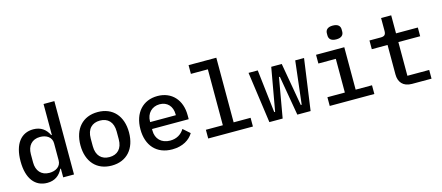

<svg xmlns="http://www.w3.org/2000/svg" viewBox="-51 -1304 4303 1871"><g transform="rotate(-15 2100.0 -368.5)"><path d="M412 0H521V-740H412V-428H406C376 -490 326 -528 250 -528C129 -528 51 -435 51 -258C51 -81 129 12 250 12C326 12 376 -26 406 -88H412ZM295 -77C213 -77 166 -132 166 -216V-300C166 -384 213 -439 295 -439C358 -439 412 -407 412 -344V-172C412 -109 358 -77 295 -77Z M900 12C1052 12 1145 -93 1145 -258C1145 -423 1052 -528 900 -528C748 -528 655 -423 655 -258C655 -93 748 12 900 12ZM900 -74C821 -74 769 -123 769 -219V-297C769 -393 821 -442 900 -442C979 -442 1031 -393 1031 -297V-219C1031 -123 979 -74 900 -74Z M1511 12C1617 12 1689 -35 1724 -95L1656 -155C1627 -107 1579 -76 1513 -76C1424 -76 1370 -133 1370 -214V-231H1740V-272C1740 -424 1648 -528 1503 -528C1356 -528 1260 -423 1260 -257C1260 -93 1353 12 1511 12ZM1503 -445C1579 -445 1629 -392 1629 -311V-301H1370V-308C1370 -388 1425 -445 1503 -445Z M1875 0H2326V-88H2155V-740H1875V-652H2046V-88H1875Z M2492 0H2626L2696 -400H2705L2774 0H2908L2980 -516H2891L2840 -82H2831L2755 -516H2649L2572 -82H2563L2513 -516H2420Z M3332 -610C3386 -610 3406 -636 3406 -669V-690C3406 -723 3386 -749 3331 -749C3277 -749 3257 -723 3257 -690V-669C3257 -636 3277 -610 3332 -610ZM3101 0H3551V-88H3386V-516H3101V-428H3277V-88H3101Z M4128 0V-88H3908V-428H4128V-516H3908V-698H3806V-569C3806 -529 3791 -516 3753 -516H3640V-428H3799V-131C3799 -54 3841 0 3931 0Z"/></g></svg>

Font: IBM Plex Mono Medm
Style: Regular
Weight: 500
Monospace: yes
Designer: Mike Abbink, Paul van der Laan, Pieter van Rosmalen
Foundry: Bold Monday
Version: Version 2.004